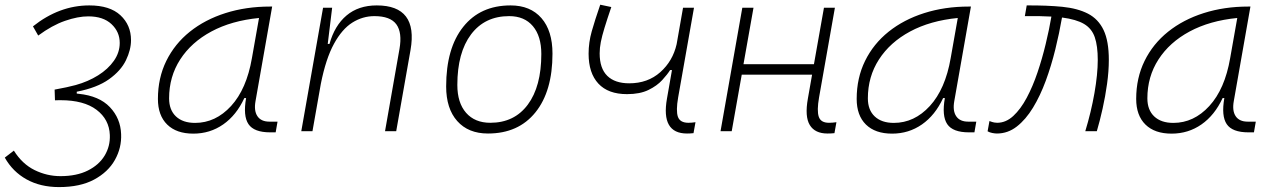

<svg xmlns="http://www.w3.org/2000/svg" viewBox="-43 -550 5336 805"><path d="M204.6 234.4Q126.5 234.4 68.4 202.1Q10.3 169.9 -22.9 110.8L15.1 81.5Q50.3 137.7 102.1 163.1Q153.8 188.5 210.4 188.5Q278.3 188.5 325.2 165Q372.1 141.6 395.8 102.3Q419.4 63 417.5 16.1Q415 -49.3 361.8 -89.6Q308.6 -129.9 210.9 -129.9Q209 -129.9 203.9 -129.9Q198.7 -129.9 187.5 -129.4L186 -174.3Q213.4 -179.2 235.8 -184.1Q258.3 -189 274.4 -193.4Q326.7 -208 368.4 -234.1Q410.2 -260.3 434.6 -295.2Q459 -330.1 459 -370.1Q459 -416.5 424.3 -449Q389.6 -481.4 327.1 -481.4Q283.7 -481.4 229.5 -462.6Q175.3 -443.8 117.2 -400.9L95.2 -439.5Q205.6 -527.3 331.5 -527.3Q417.5 -527.3 461.9 -486.1Q506.3 -444.8 506.3 -381.8Q506.3 -341.3 485.1 -297.4Q463.9 -253.4 414.1 -217.8Q364.3 -182.1 278.8 -165.5V-157.7L287.1 -156.7Q373 -147.9 417.7 -100.8Q462.4 -53.7 464.8 12.2Q467.3 69.8 438.7 120.6Q410.2 171.4 351.6 202.9Q293 234.4 204.6 234.4Z M767.6 10.3Q696.8 10.3 658 -27.8Q619.1 -65.9 619.1 -135.3Q619.1 -223.1 654.3 -294.7Q689.5 -366.2 752.9 -417Q816.4 -467.8 902.3 -495.1Q988.3 -522.5 1089.4 -522.5H1098.1L1028.3 -126Q1021 -85.4 1036.4 -62.7Q1051.8 -40 1086.4 -40H1120.6L1112.8 4.9H1089.8Q1022 4.9 998.8 -29.5Q975.6 -64 988.8 -138.7H981.4Q948.2 -66.9 892.8 -28.3Q837.4 10.3 767.6 10.3ZM774.9 -34.7Q860.8 -34.7 925.8 -105.5Q990.7 -176.3 1013.2 -306.2L1043 -474.6Q927.7 -463.4 843.3 -418Q758.8 -372.6 712.4 -300.5Q666 -228.5 666 -137.7Q666 -88.9 694.8 -61.8Q723.6 -34.7 774.9 -34.7Z M1220.2 0 1311.5 -517.6H1349.6L1331.1 -365.7H1338.4Q1359.9 -442.9 1409.9 -485.1Q1460 -527.3 1536.6 -527.3Q1710.9 -527.3 1678.2 -340.3L1618.2 0H1571.3L1631.8 -344.2Q1644 -413.1 1618.9 -447.8Q1593.8 -482.4 1526.9 -482.4Q1477.5 -482.4 1434.3 -455.3Q1391.1 -428.2 1357.2 -366.2Q1323.2 -304.2 1302.2 -198.7L1267.1 0Z M2002.9 9.8Q1920.4 9.8 1874 -42.5Q1827.6 -94.7 1827.6 -187.5Q1827.6 -347.7 1899.2 -437.5Q1970.7 -527.3 2097.7 -527.3Q2180.7 -527.3 2227.1 -474.1Q2273.4 -420.9 2273.4 -325.2Q2273.4 -167.5 2201.9 -78.9Q2130.4 9.8 2002.9 9.8ZM2012.7 -35.2Q2113.3 -35.2 2169.9 -111.3Q2226.6 -187.5 2226.6 -323.7Q2226.6 -398.4 2191.2 -440.4Q2155.8 -482.4 2091.8 -482.4Q1989.7 -482.4 1932.1 -406Q1874.5 -329.6 1874.5 -193.8Q1874.5 -119.1 1911.1 -77.1Q1947.8 -35.2 2012.7 -35.2Z M2585.9 -155.3Q2506.8 -155.3 2465.8 -199.5Q2424.8 -243.7 2424.8 -324.7Q2424.8 -372.1 2438 -418.7Q2451.2 -465.3 2473.6 -530.3L2520 -520.5Q2502.4 -468.8 2491.7 -433.8Q2481 -398.9 2476.1 -374Q2471.2 -349.1 2471.2 -326.2Q2471.2 -263.2 2503.2 -231.9Q2535.2 -200.7 2595.2 -200.7Q2672.9 -200.7 2725.3 -247.3Q2777.8 -293.9 2793.9 -364.7L2820.8 -517.6H2866.7L2800.3 -141.6Q2790.5 -85.4 2799.3 -60.3Q2808.1 -35.2 2843.8 -35.2Q2856 -35.2 2873 -37.6L2864.7 8.3Q2851.1 9.8 2837.4 9.8Q2727.5 9.8 2753.4 -136.7L2774.4 -256.3H2766.6Q2755.4 -238.3 2733.6 -214.4Q2711.9 -190.4 2676 -172.9Q2640.1 -155.3 2585.9 -155.3Z M2978 0 3069.3 -517.6H3116.2L3074.2 -280.8H3369.6L3411.6 -517.6H3457.5L3391.1 -141.6Q3381.3 -85.9 3389.9 -60.5Q3398.4 -35.2 3432.6 -35.2Q3446.8 -35.2 3463.9 -37.6L3455.6 8.3Q3441.9 9.8 3426.3 9.8Q3374 9.8 3352.3 -25.6Q3330.6 -61 3344.2 -136.7L3361.8 -236.8H3066.9L3024.9 0Z M3697.3 10.3Q3626.5 10.3 3587.6 -27.8Q3548.8 -65.9 3548.8 -135.3Q3548.8 -223.1 3584 -294.7Q3619.1 -366.2 3682.6 -417Q3746.1 -467.8 3832 -495.1Q3918 -522.5 4019 -522.5H4027.8L3958 -126Q3950.7 -85.4 3966.1 -62.7Q3981.4 -40 4016.1 -40H4050.3L4042.5 4.9H4019.5Q3951.7 4.9 3928.5 -29.5Q3905.3 -64 3918.5 -138.7H3911.1Q3877.9 -66.9 3822.5 -28.3Q3767.1 10.3 3697.3 10.3ZM3704.6 -34.7Q3790.5 -34.7 3855.5 -105.5Q3920.4 -176.3 3942.9 -306.2L3972.7 -474.6Q3857.4 -463.4 3772.9 -418Q3688.5 -372.6 3642.1 -300.5Q3595.7 -228.5 3595.7 -137.7Q3595.7 -88.9 3624.5 -61.8Q3653.3 -34.7 3704.6 -34.7Z M4507.3 0Q4531.7 -80.1 4545.7 -159.7Q4559.6 -239.3 4559.6 -298.8Q4559.6 -357.4 4547.1 -393.8Q4534.7 -430.2 4502.2 -449.5Q4469.7 -468.8 4409.7 -476.6Q4398.4 -411.1 4381.6 -342.8Q4364.7 -274.4 4341.6 -211.4Q4318.4 -148.4 4288.1 -98.6Q4257.8 -48.8 4220.2 -19.5Q4182.6 9.8 4136.7 9.8Q4128.9 9.8 4117.4 7.6Q4106 5.4 4097.7 0.5L4105.5 -42.5Q4118.2 -37.6 4125.5 -36.4Q4132.8 -35.2 4137.7 -35.2Q4174.3 -35.2 4205.3 -63.7Q4236.3 -92.3 4261.7 -139.9Q4287.1 -187.5 4306.9 -246.1Q4326.7 -304.7 4341.3 -365.5Q4356 -426.3 4365.2 -480.5Q4341.3 -481.9 4313.5 -482.4Q4285.6 -482.9 4253.9 -482.4L4261.7 -527.3Q4346.7 -527.8 4410.9 -521.5Q4475.1 -515.1 4518.6 -492.7Q4562 -470.2 4584 -424.1Q4606 -377.9 4606 -298.8Q4606 -251.5 4598.6 -198.5Q4591.3 -145.5 4579.8 -94.2Q4568.4 -43 4555.7 0Z M4869.1 10.3Q4798.3 10.3 4759.5 -27.8Q4720.7 -65.9 4720.7 -135.3Q4720.7 -223.1 4755.9 -294.7Q4791 -366.2 4854.5 -417Q4918 -467.8 5003.9 -495.1Q5089.8 -522.5 5190.9 -522.5H5199.7L5129.9 -126Q5122.6 -85.4 5137.9 -62.7Q5153.3 -40 5188 -40H5222.2L5214.4 4.9H5191.4Q5123.5 4.9 5100.3 -29.5Q5077.1 -64 5090.3 -138.7H5083Q5049.8 -66.9 4994.4 -28.3Q4939 10.3 4869.1 10.3ZM4876.5 -34.7Q4962.4 -34.7 5027.3 -105.5Q5092.3 -176.3 5114.7 -306.2L5144.5 -474.6Q5029.3 -463.4 4944.8 -418Q4860.4 -372.6 4814 -300.5Q4767.6 -228.5 4767.6 -137.7Q4767.6 -88.9 4796.4 -61.8Q4825.2 -34.7 4876.5 -34.7Z"/></svg>

Font: Cascadia Code NF ExtraLight
Style: Italic
Weight: 200
Italic angle: -10°
Monospace: yes
Designer: Aaron Bell
Foundry: Saja Typeworks
Version: Version 2404.023; ttfautohint (v1.8.4)